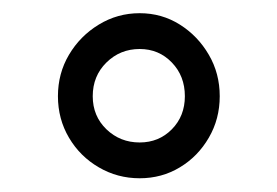

<svg xmlns="http://www.w3.org/2000/svg" viewBox="-20 -741 416 288"><path d="M66.9 -596.7Q66.9 -630.9 83.5 -658.9Q100.1 -687 128.2 -704.1Q156.2 -721.2 189.5 -721.2Q222.7 -721.2 249.8 -704.1Q276.9 -687 293.2 -658.9Q309.6 -630.9 309.6 -596.7Q309.6 -562.5 293.2 -534.4Q276.9 -506.3 249.8 -490Q222.7 -473.6 189.5 -473.6Q156.2 -473.6 128.2 -490Q100.1 -506.3 83.5 -534.4Q66.9 -562.5 66.9 -596.7ZM119.1 -596.7Q119.1 -566.9 139.6 -547.1Q160.2 -527.3 189.5 -527.3Q218.3 -527.3 237.8 -547.1Q257.3 -566.9 257.3 -596.7Q257.3 -627 237.8 -647.2Q218.3 -667.5 189.5 -667.5Q160.2 -667.5 139.6 -647.2Q119.1 -627 119.1 -596.7Z"/></svg>

Font: Vazirmatn UI Light
Style: Regular
Weight: 300
Designer: Saber Rastikerdar
Foundry: Saber Rastikerdar
Version: Version 33.003